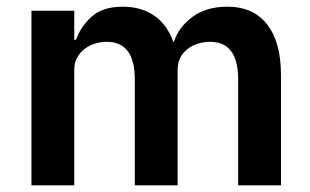

<svg xmlns="http://www.w3.org/2000/svg" viewBox="-20 -554 928 574"><path d="M74 0V-522H202V-435H207Q222 -476 255 -505Q288 -534 347 -534Q401 -534 440 -508Q479 -482 498 -429H500Q514 -473 555.5 -503.5Q597 -534 660 -534Q737 -534 778.5 -481Q820 -428 820 -330V0H692V-317Q692 -429 608 -429Q589 -429 571.5 -423.5Q554 -418 540.5 -407.5Q527 -397 519 -381.5Q511 -366 511 -345V0H383V-317Q383 -429 299 -429Q281 -429 263.5 -423.5Q246 -418 232.5 -407.5Q219 -397 210.5 -381.5Q202 -366 202 -345V0Z"/></svg>

Font: IBM Plex Sans Arabic SmBld
Style: Regular
Weight: 600
Designer: Mike Abbink, Paul van der Laan, Pieter van Rosmalen, Wael Morcos, Khajak Apelian
Foundry: Bold Monday
Version: Version 1.005